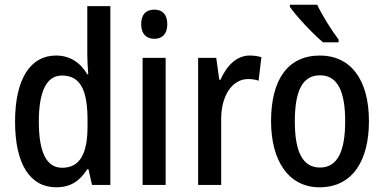

<svg xmlns="http://www.w3.org/2000/svg" viewBox="-20 -786 1631 816"><path d="M219 10C281 10 320 -18 351 -67H356L371 0H449V-760H351V-552C351 -530 353 -499 355 -470H351C322 -520 277 -550 218 -550C109 -550 44 -450 44 -269C44 -88 108 10 219 10ZM244 -73C177 -73 145 -140 145 -269C145 -394 176 -465 243 -465C322 -465 352 -403 352 -275V-249C352 -130 318 -73 244 -73Z M636 -745C601 -745 580 -725 580 -683C580 -642 602 -621 636 -621C670 -621 691 -642 691 -683C691 -724 671 -745 636 -745ZM684 -540H586V0H684Z M1041 -550C985 -550 943 -506 917 -447H912L899 -540H822V0H920V-281C920 -382 969 -450 1034 -450C1050 -450 1066 -448 1079 -443L1091 -543C1075 -548 1057 -550 1041 -550Z M1328 -766H1212V-757C1239 -717 1312 -640 1353 -606H1419V-618C1391 -654 1349 -721 1328 -766ZM1548 -271C1548 -452 1467 -550 1340 -550C1202 -550 1132 -446 1132 -271C1132 -102 1207 10 1338 10C1478 10 1548 -103 1548 -271ZM1233 -270C1233 -399 1265 -466 1340 -466C1414 -466 1447 -399 1447 -271C1447 -142 1414 -74 1340 -74C1265 -74 1233 -143 1233 -270Z"/></svg>

Font: Noto Sans Armenian Condensed Medium
Style: Regular
Weight: 500
Width: 3
Designer: Monotype Design Team
Foundry: Monotype Imaging Inc.
Version: Version 2.008